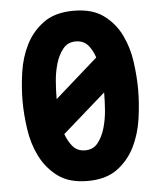

<svg xmlns="http://www.w3.org/2000/svg" viewBox="-53 -786 706 843"><g transform="rotate(-5 300.0 -365.0)"><path d="M300 10Q219 10 169.5 -26.5Q120 -63 92 -118.5Q64 -174 54.5 -240Q45 -306 45 -365Q45 -424 54.5 -490Q64 -556 92 -611.5Q120 -667 170.5 -703.5Q221 -740 303 -740Q384 -740 433.5 -704Q483 -668 510 -613Q537 -558 546 -493Q555 -428 555 -371Q555 -310 545.5 -243Q536 -176 508 -119.5Q480 -63 430 -26.5Q380 10 300 10ZM300 -125Q336 -125 356.5 -151Q377 -177 388 -214.5Q399 -252 402 -293Q405 -334 405 -365V-371L215 -204Q226 -173 244 -151Q265 -125 300 -125ZM384 -527Q374 -557 357 -579Q336 -605 300 -605Q265 -605 244 -579Q223 -553 212 -515.5Q201 -478 198 -437Q195 -396 195 -365V-360Z"/></g></svg>

Font: Maple Mono ExtraBold
Style: Regular
Weight: 800
Monospace: yes
Designer: subframe7536
Version: Version 7.000